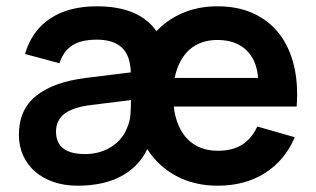

<svg xmlns="http://www.w3.org/2000/svg" viewBox="-20 -575 1004 610"><path d="M287.5 -555Q422 -555 477 -476Q512.5 -513.5 561.8 -534.2Q611 -555 671 -555Q735.5 -555 784.8 -532.5Q834 -510 866.5 -468.5Q899 -427 913.5 -368.2Q928 -309.5 922.5 -236.5H532Q540 -169.5 576.2 -132.8Q612.5 -96 672 -96Q718.5 -96 749 -115.2Q779.5 -134.5 797.5 -173L916.5 -139Q885 -65 821.5 -25Q758 15 672 15Q597.5 15 540.2 -15.8Q483 -46.5 448 -101Q420 -44 363.8 -14.5Q307.5 15 226.5 15Q185.5 15 151.2 3.5Q117 -8 92.2 -29.2Q67.5 -50.5 53.8 -80.5Q40 -110.5 40 -147Q40 -226.5 94.8 -270.5Q149.5 -314.5 253.5 -327.5L395.5 -345Q394 -399 367 -424Q340 -449 287.5 -449Q238.5 -449 210 -431Q181.5 -413 169 -374L59.5 -403.5Q81 -477.5 139.5 -516.2Q198 -555 287.5 -555ZM800 -327.5Q795.5 -385 761.8 -416.5Q728 -448 671 -448Q616 -448 581.2 -416.5Q546.5 -385 535 -327.5ZM396 -257 270.5 -241.5Q212.5 -234.5 185.2 -213.8Q158 -193 158 -157Q158 -85.5 250.5 -85.5Q275.5 -85.5 297 -92Q318.5 -98.5 335.8 -109.8Q353 -121 365.5 -136.8Q378 -152.5 384.5 -170.5Q393 -190 394.5 -212Q396 -234 396 -252Z"/></svg>

Font: Vela Sans Bd
Style: Bold
Weight: 700
Designer: Principal design: Mikhail Sharanda - project Manrope.
Design modification: Ravid Balaliev
Foundry: Mikhail Sharanda
Version: Version 1.001